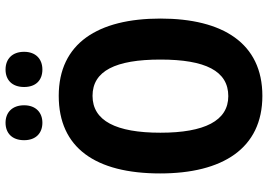

<svg xmlns="http://www.w3.org/2000/svg" viewBox="-157 -800 967 693"><g transform="rotate(-90 326.5 -453.5)"><path d="M167 -850C167 -807 193 -784 230 -784C267 -784 293 -808 293 -850C293 -893 267 -917 230 -917C193 -917 167 -894 167 -850ZM359 -850C359 -807 384 -784 422 -784C460 -784 486 -808 486 -850C486 -893 460 -917 422 -917C385 -917 359 -894 359 -850ZM606 -358C606 -583 517 -725 327 -725C140 -725 47 -593 47 -359C47 -134 137 10 327 10C517 10 606 -133 606 -358ZM194 -358C194 -518 237 -603 327 -603C417 -603 458 -520 458 -358C458 -196 417 -113 326 -113C237 -113 194 -199 194 -358Z"/></g></svg>

Font: Noto Sans Hebrew Condensed
Style: Bold
Weight: 700
Width: 3
Designer: Monotype Design Team
Foundry: Monotype Imaging Inc.
Version: Version 2.004